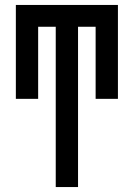

<svg xmlns="http://www.w3.org/2000/svg" viewBox="-20 -540 540 775"><path d="M205 215V-432H134V-141H44V-520H456V-141H366V-432H295V215Z"/></svg>

Font: Iosevka Semibold
Style: Regular
Weight: 600
Monospace: yes
Designer: Belleve Invis
Foundry: Belleve Invis
Version: Version 33.2.3; ttfautohint (v1.8.4)